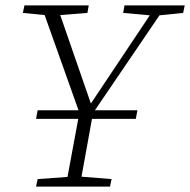

<svg xmlns="http://www.w3.org/2000/svg" viewBox="-20 -694 707 714"><path d="M65 -646 71 -674H310L305 -646L204 -638L318 -309L537 -637L438 -646L443 -674H667L661 -646L573 -637L333 -284H491L485 -252H322Q312 -198 302.5 -144Q293 -90 283 -37L395 -28L389 0H114L120 -28L231 -36L271 -252H114L120 -284H272L146 -638Z"/></svg>

Font: Source Serif Pro Light
Style: Italic
Weight: 300
Italic angle: -12°
Designer: Frank Grießhammer
Foundry: Adobe Systems Incorporated
Version: Version 3.001;hotconv 1.0.111;makeotfexe 2.5.65597